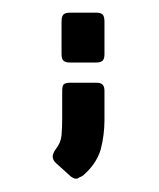

<svg xmlns="http://www.w3.org/2000/svg" viewBox="-20 -211 246 297"><path d="M128.9 -114.3Q115.2 -114.3 87.9 -114.3Q81.1 -114.3 78.1 -117.2Q75.2 -120.1 75.2 -127Q75.2 -144.5 75.2 -177.7Q75.2 -185.5 78.1 -188.5Q81.1 -191.4 87.9 -191.4Q101.6 -191.4 128.9 -191.4Q135.7 -191.4 138.7 -188.5Q141.6 -185.5 141.6 -177.7Q141.6 -161.1 141.6 -127Q141.6 -120.1 138.7 -117.2Q135.7 -114.3 128.9 -114.3ZM87.9 -83Q101.6 -83 129.9 -83Q135.7 -83 138.7 -80.1Q141.6 -77.1 141.6 -70.3Q141.6 -55.7 141.6 -25.4Q141.6 -2 135.7 20.5Q128.9 43 108.4 60.5Q105.5 62.5 102.5 63.5Q100.6 65.4 97.7 65.4Q94.7 65.4 91.8 63.5Q89.8 62.5 86.9 59.6Q80.1 53.7 67.4 42Q62.5 38.1 61.5 32.2Q61.5 31.2 61.5 31.2Q61.5 26.4 66.4 19.5Q74.2 9.8 75.2 -2Q76.2 -12.7 76.2 -28.3Q76.2 -43 76.2 -70.3Q76.2 -70.3 76.2 -70.3Q76.2 -77.1 78.1 -80.1Q81.1 -83 87.9 -83Z"/></svg>

Font: Lega 2020-21MOD
Style: Regular
Weight: 400
Designer: SIL Open Font License
Foundry: SIL Open Font License
Version: Version 1.00;July 1, 2020;FontCreator 13.0.0.2670 32-bit